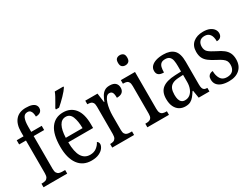

<svg xmlns="http://www.w3.org/2000/svg" viewBox="-65 -1331 2475 1902"><g transform="rotate(-30 1172.0 -380.0)"><path d="M22 0V-41H34Q52 -41 68 -46Q84 -51 93.5 -66.5Q103 -82 103 -113V-488H25V-536H103V-587Q103 -675 144 -722.5Q185 -770 262 -770Q305 -770 330.5 -761Q356 -752 367.5 -736.5Q379 -721 379 -701Q379 -684 371 -671Q363 -658 347 -651Q331 -644 307 -644Q307 -665 302.5 -683.5Q298 -702 287 -713.5Q276 -725 255 -725Q220 -725 205.5 -691.5Q191 -658 191 -596V-536H311V-488H191V-113Q191 -82 200.5 -66.5Q210 -51 226 -46Q242 -41 260 -41H293V0Z M568 10Q471 10 418.5 -62Q366 -134 366 -264Q366 -405 416.5 -475.5Q467 -546 559 -546Q644 -546 692.5 -485Q741 -424 741 -305V-263H457Q458 -152 490.5 -99.5Q523 -47 585 -47Q629 -47 659 -70Q689 -93 704 -124Q711 -120 717 -112Q723 -104 723 -90Q723 -70 706.5 -46.5Q690 -23 655.5 -6.5Q621 10 568 10ZM650 -314Q649 -395 629 -445Q609 -495 560 -495Q512 -495 486.5 -448Q461 -401 458 -314ZM514 -619Q528 -643 543 -668.5Q558 -694 571.5 -719Q585 -744 593 -766H692V-756Q684 -743 668 -723.5Q652 -704 631.5 -683Q611 -662 589.5 -641.5Q568 -621 550 -606H514Z M808 0V-41H811Q830 -41 845.5 -46Q861 -51 870.5 -66.5Q880 -82 880 -114V-427Q880 -457 871 -471.5Q862 -486 846.5 -490.5Q831 -495 811 -495H809V-536H949L963 -431H967Q979 -462 994 -488.5Q1009 -515 1032 -530.5Q1055 -546 1091 -546Q1136 -546 1157 -526Q1178 -506 1178 -472Q1178 -441 1158.5 -422.5Q1139 -404 1095 -404Q1095 -432 1091 -449Q1087 -466 1077.5 -474Q1068 -482 1051 -482Q1030 -482 1014.5 -462Q999 -442 989 -410.5Q979 -379 974 -342.5Q969 -306 969 -273V-108Q969 -79 978.5 -64.5Q988 -50 1003 -45.5Q1018 -41 1037 -41H1058V0Z M1210 0V-41H1221Q1241 -41 1256 -46Q1271 -51 1280 -65.5Q1289 -80 1289 -110V-425Q1289 -455 1281 -470Q1273 -485 1258.5 -490Q1244 -495 1224 -495H1216V-536H1378V-115Q1378 -84 1386.5 -68Q1395 -52 1411 -46.5Q1427 -41 1446 -41H1457V0ZM1330 -640Q1307 -640 1292 -653Q1277 -666 1277 -698Q1277 -731 1292 -743.5Q1307 -756 1330 -756Q1352 -756 1367.5 -743.5Q1383 -731 1383 -698Q1383 -666 1367.5 -653Q1352 -640 1330 -640Z M1642 10Q1605 10 1575.5 -7.5Q1546 -25 1528.5 -60.5Q1511 -96 1511 -150Q1511 -230 1559 -267.5Q1607 -305 1705 -309L1775 -312V-373Q1775 -410 1770 -437.5Q1765 -465 1748.5 -481Q1732 -497 1699 -497Q1667 -497 1651 -483Q1635 -469 1629.5 -444.5Q1624 -420 1624 -388Q1585 -388 1565.5 -403Q1546 -418 1546 -450Q1546 -481 1566.5 -502.5Q1587 -524 1622.5 -535Q1658 -546 1705 -546Q1784 -546 1824 -506.5Q1864 -467 1864 -372V-113Q1864 -85 1869.5 -69.5Q1875 -54 1886.5 -47.5Q1898 -41 1918 -41H1920V0H1797L1783 -87H1777Q1759 -59 1741.5 -37Q1724 -15 1701 -2.5Q1678 10 1642 10ZM1668 -45Q1702 -45 1725.5 -63.5Q1749 -82 1762.5 -115.5Q1776 -149 1776 -191V-273L1725 -270Q1679 -268 1652 -253Q1625 -238 1614 -211Q1603 -184 1603 -144Q1603 -113 1609.5 -91Q1616 -69 1631 -57Q1646 -45 1668 -45Z M2140 10Q2094 10 2060.5 -1.5Q2027 -13 2008.5 -36.5Q1990 -60 1990 -95Q1990 -119 1999 -133Q2008 -147 2022 -153Q2036 -159 2049 -159Q2049 -107 2071 -71Q2093 -35 2143 -35Q2189 -35 2211.5 -59.5Q2234 -84 2234 -126Q2234 -151 2225.5 -168Q2217 -185 2195.5 -201Q2174 -217 2136 -236Q2089 -260 2059.5 -282.5Q2030 -305 2016 -333.5Q2002 -362 2002 -405Q2002 -473 2045.5 -509Q2089 -545 2160 -545Q2205 -545 2234 -532Q2263 -519 2278 -498Q2293 -477 2293 -452Q2293 -426 2277.5 -410Q2262 -394 2232 -394Q2232 -447 2211.5 -474Q2191 -501 2152 -501Q2113 -501 2094 -479Q2075 -457 2075 -422Q2075 -382 2099 -360.5Q2123 -339 2179 -311Q2224 -290 2252.5 -267.5Q2281 -245 2295 -215.5Q2309 -186 2309 -144Q2309 -72 2264 -31Q2219 10 2140 10Z"/></g></svg>

Font: Noto Serif Condensed
Style: Regular
Weight: 400
Width: 3
Designer: Monotype Design Team
Foundry: Monotype Imaging Inc.
Version: Version 2.015